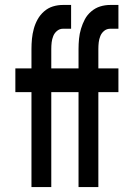

<svg xmlns="http://www.w3.org/2000/svg" viewBox="-20 -755 540 775"><path d="M107 0V-383H42V-479H107V-557Q107 -578 109 -598.5Q111 -619 116.5 -639Q122 -659 132 -677Q142 -695 158 -709Q174 -723 193.5 -729Q213 -735 234 -735H267V-639H234Q221 -639 210.5 -630.5Q200 -622 195 -609.5Q190 -597 188.5 -584Q187 -571 187 -557V-479H297V-557Q297 -578 299 -598.5Q301 -619 307 -639Q313 -659 322.5 -677Q332 -695 348.5 -709Q365 -723 384.5 -729Q404 -735 425 -735H458V-639H425Q411 -639 400.5 -630.5Q390 -622 385 -609.5Q380 -597 378.5 -584Q377 -571 377 -557V-479H458V-383H377V0H297V-383H187V0Z"/></svg>

Font: Iosevka Custom
Style: Bold
Weight: 700
Monospace: yes
Designer: Belleve Invis
Foundry: Belleve Invis
Version: Version 30.3.3; ttfautohint (v1.8.3)